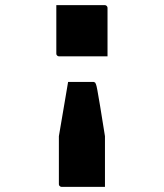

<svg xmlns="http://www.w3.org/2000/svg" viewBox="-20 -570 640 750"><path d="M246 -250H344Q347 -250 348.5 -249Q350 -248 352 -247Q353 -245 355 -240.5Q357 -236 360.5 -217Q364 -198 371 -156Q378 -114 390 -38V50Q390 78 390 105Q390 132 390 160Q359 160 317 160Q275 160 221 160Q218 160 215.5 158.5Q213 157 211.5 155Q210 153 210 149V-38Q216 -73 222 -108.5Q228 -144 234 -179Q240 -214 246 -250ZM200 -550Q231 -550 262.5 -550Q294 -550 325.5 -550Q357 -550 389 -550Q392 -550 394.5 -548.5Q397 -547 398.5 -544.5Q400 -542 400 -539V-350Q368 -350 336.5 -350Q305 -350 273.5 -350Q242 -350 211 -350Q207 -350 205 -351.5Q203 -353 201.5 -355Q200 -357 200 -361Z"/></svg>

Font: Recursive Monospace ExtraBold
Style: Regular
Weight: 800
Version: Version 1.047